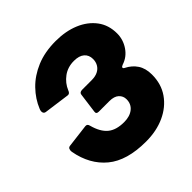

<svg xmlns="http://www.w3.org/2000/svg" viewBox="-197 -913 1083 1083"><g transform="rotate(-45 345.0 -371.0)"><path d="M363 10Q211 10 129.5 -57.5Q48 -125 26 -245Q24 -257 28 -266.5Q32 -276 44 -277L182 -294Q199 -296 203 -276Q220 -213 255 -184Q290 -155 353 -155Q399 -155 426.5 -177Q454 -199 454 -237Q454 -263 435 -280.5Q416 -298 378 -298H294Q273 -298 276 -316L292 -436Q294 -452 316 -452H390Q420 -452 440 -462Q460 -472 470.5 -490Q481 -508 481 -531Q481 -563 459.5 -581.5Q438 -600 397 -600Q347 -600 310.5 -573Q274 -546 257 -505Q250 -485 235 -487L81 -508Q69 -510 66 -520.5Q63 -531 69 -545Q92 -602 137.5 -649Q183 -696 249.5 -724Q316 -752 403 -752Q483 -752 545 -726Q607 -700 643 -652Q679 -604 679 -537Q679 -488 651 -446.5Q623 -405 576 -390Q565 -386 563.5 -380Q562 -374 572 -369Q610 -350 632 -317Q654 -284 654 -234Q654 -159 616 -104.5Q578 -50 512.5 -20Q447 10 363 10Z"/></g></svg>

Font: Libre Franklin Black
Style: Italic
Weight: 900
Italic angle: -8°
Designer: Pablo Impallari, Rodrigo Fuenzalida, Nhung Nguyen
Foundry: Impallari Type
Version: Version 3.000